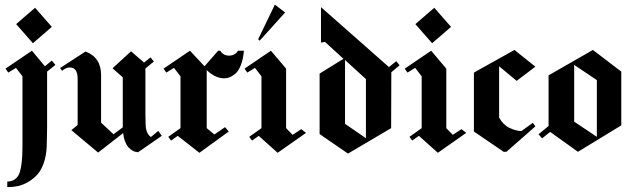

<svg xmlns="http://www.w3.org/2000/svg" viewBox="-20 -642 2678 812"><path d="M179.2 -100 177.5 -21.7Q175.8 16.7 165 47.5Q154.2 78.3 137.5 96.7Q120.8 115 99.2 127.5Q77.5 140 57.1 144.6Q36.7 149.2 16.7 149.2Q13.3 149.2 10.8 149.2V125.8Q27.5 125.8 39.6 118.3Q51.7 110.8 58.3 98.8Q65 86.7 68.8 65Q72.5 43.3 73.8 21.2Q75 -0.8 75 -34.2V-319.2L47.5 -355L15 -335L3.3 -351.7L115 -427.5L170 -361.7L199.2 -385.8L214.2 -367.5L179.2 -339.2ZM48.3 -540 128.3 -609.2 199.2 -528.3 119.2 -459.2Z M275 -356.7Q259.2 -356.7 242.5 -342.5L234.2 -354.2L341.7 -424.2Q407.5 -399.2 407.5 -324.2V-123.3L460 -74.2L499.2 -103.3V-143.3V-315L455.8 -353.3L534.2 -425L589.2 -377.5L616.7 -399.2L630.8 -381.7L595 -352.5V-154.2L595.8 -120Q595.8 -77.5 618.3 -62.5L649.2 -88.3L664.2 -67.5L564.2 1.7Q540 0.8 522.5 -20Q505 -40.8 500.8 -79.2L395 3.3L281.7 -91.7L308.3 -113.3V-309.2Q308.3 -356.7 275 -356.7Z M931.7 -104.2 947.5 -85.8 823.3 4.2 731.7 -67.5 703.3 -47.5 691.7 -63.3 743.3 -100V-319.2L715.8 -355L683.3 -335L671.7 -351.7L783.3 -427.5L845 -361.7L902.5 -427.5H911.7Q924.2 -406.7 948.8 -406.7Q973.3 -406.7 986.7 -427.5H1011.7Q1008.3 -390.8 998.3 -365.8Q988.3 -340.8 975 -330Q961.7 -319.2 950.8 -315Q940 -310.8 928.3 -310.8Q890 -310.8 854.2 -345.8V-100L886.7 -73.3Z M1185.8 -589.2 1078.3 -470 1071.7 -475.8 1142.5 -622.5ZM1254.2 -95.8 1274.2 -80 1154.2 4.2 1074.2 -67.5 1045.8 -47.5 1034.2 -63.3 1085.8 -100V-319.2L1058.3 -355L1025.8 -335L1014.2 -351.7L1125.8 -427.5L1190 -351.7V-100L1217.5 -71.7Z M1439.2 -388.3V-118.3L1527.5 -57.5V-307.5ZM1432.5 -393.3 1354.2 -465 1337.5 -461.7V-611.7L1625 -358.3L1655.8 -383.3L1670 -365.8L1635 -336.7L1634.2 -100L1451.7 7.5L1331.7 -75V-330.8Z M1931.7 -95.8 1951.7 -80 1831.7 4.2 1751.7 -67.5 1723.3 -47.5 1711.7 -63.3 1763.3 -100V-319.2L1735.8 -355L1703.3 -335L1691.7 -351.7L1803.3 -427.5L1867.5 -351.7V-100L1895 -71.7ZM1736.7 -540 1816.7 -609.2 1887.5 -528.3 1807.5 -459.2Z M2090.8 -145V-361.7L2165 -300L2244.2 -360L2155.8 -430.8L1984.2 -335V-85.8L2110 0H2121.7L2244.2 -107.5L2233.3 -122.5L2185 -87.5Q2161.7 -88.3 2134.6 -101.2Q2107.5 -114.2 2090.8 -145Z M2408.3 -127.5 2504.2 -63.3V-303.3L2408.3 -367.5ZM2272.5 -56.7 2257.5 -74.2 2300 -109.2Q2300 -145 2300 -216.2Q2300 -287.5 2300 -323.3L2487.5 -430.8L2607.5 -339.2V-111.7L2424.2 0L2306.7 -84.2Z"/></svg>

Font: Chomsky
Style: Regular
Weight: 400
Version: Version 2.3